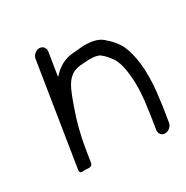

<svg xmlns="http://www.w3.org/2000/svg" viewBox="-136 -670 772 796"><g transform="rotate(-30 250.5 -271.5)"><path d="M418.2 -93 406.5 -19C404 -3 414.5 11.5 431.7 11.5C448.1 11.5 464.8 -2 467.5 -19L479.2 -93C480.5 -100.8 480.6 -107.5 482.1 -117.5C496.8 -215.1 494.4 -305.3 468.7 -371.1C455.4 -405 432.1 -428.5 406.8 -450C387 -466.8 356.8 -472.5 322.8 -472.5C305 -472.5 293.4 -468.9 275.8 -468.5C224.1 -467.2 190.8 -442.8 163.9 -412.7L181.7 -525C184.3 -541.5 172.5 -555.5 156 -555.5C139.5 -555.5 123.3 -541.5 120.7 -525L43 -35C41.8 -26.9 47.7 -22.2 54.3 -22.5L70.6 -23.4C72.7 -23 76.9 -22.5 80.1 -22.5H89.6C94.9 -22.5 102.8 -27.4 104 -35L113.9 -97C123 -155 139 -216.2 156.9 -266C183.6 -340.5 200.9 -403.8 269.2 -408.5C287 -409.7 299.3 -411.5 313.2 -411.5C334.6 -411.5 353.3 -408.6 363.3 -400.7C378.9 -388.6 390.6 -374.1 402.2 -357.8C407.2 -350.9 415.1 -332.2 418.2 -319.9C432.1 -266.1 433.2 -193.7 420.9 -116C419.6 -108 419.4 -100.2 418.2 -93Z"/></g></svg>

Font: CiSf OpenHand
Style: BdObl
Weight: 400
Foundry: Cannot Into Space Fonts
Version: Version 0.7892